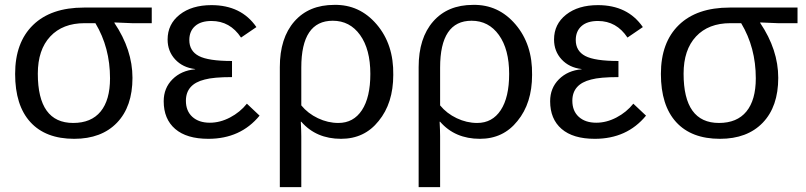

<svg xmlns="http://www.w3.org/2000/svg" viewBox="-20 -559 3304 787"><path d="M523 -240Q523 -122 459.5 -56Q396 10 284 10Q167 10 104.5 -58.5Q42 -127 42 -256Q42 -385 115.5 -456.5Q189 -528 324 -528H602V-464H521L449 -467V-465Q523 -355 523 -240ZM431 -238Q431 -364 371 -464H327Q237 -464 186 -409.5Q135 -355 135 -257Q135 -55 280 -55Q354 -55 392.5 -102Q431 -149 431 -238Z M840 -56Q882 -56 923 -77.5Q964 -99 992 -134L1044 -85Q966 10 834 10Q745 10 698 -30.5Q651 -71 651 -144Q651 -198 687 -234Q723 -270 780 -275V-276Q729 -282 698 -315.5Q667 -349 667 -397Q667 -460 716.5 -499Q766 -538 847 -538Q969 -538 1031 -448L968 -405Q923 -473 847 -473Q803 -473 779.5 -452Q756 -431 756 -395Q756 -350 795 -329.5Q834 -309 931 -309V-243Q855 -243 819 -233Q742 -214 742 -146Q742 -104 768.5 -80Q795 -56 840 -56Z M1592 -252Q1592 -136 1532 -63Q1474 10 1378 10Q1276 10 1215 -60H1213Q1215 -22 1215 0V208H1127V-284Q1127 -403 1186.5 -471Q1246 -539 1350 -539Q1454 -541 1524 -459Q1594 -377 1592 -252ZM1498 -256Q1498 -357 1456 -415.5Q1414 -474 1344 -474Q1215 -474 1215 -282V-127Q1242 -94 1283 -74.5Q1324 -55 1367 -55Q1429 -55 1463.5 -107.5Q1498 -160 1498 -256Z M2161 -252Q2161 -136 2101 -63Q2043 10 1947 10Q1845 10 1784 -60H1782Q1784 -22 1784 0V208H1696V-284Q1696 -403 1755.5 -471Q1815 -539 1919 -539Q2023 -541 2093 -459Q2163 -377 2161 -252ZM2067 -256Q2067 -357 2025 -415.5Q1983 -474 1913 -474Q1784 -474 1784 -282V-127Q1811 -94 1852 -74.5Q1893 -55 1936 -55Q1998 -55 2032.5 -107.5Q2067 -160 2067 -256Z M2424 -56Q2466 -56 2507 -77.5Q2548 -99 2576 -134L2628 -85Q2550 10 2418 10Q2329 10 2282 -30.5Q2235 -71 2235 -144Q2235 -198 2271 -234Q2307 -270 2364 -275V-276Q2313 -282 2282 -315.5Q2251 -349 2251 -397Q2251 -460 2300.5 -499Q2350 -538 2431 -538Q2553 -538 2615 -448L2552 -405Q2507 -473 2431 -473Q2387 -473 2363.5 -452Q2340 -431 2340 -395Q2340 -350 2379 -329.5Q2418 -309 2515 -309V-243Q2439 -243 2403 -233Q2326 -214 2326 -146Q2326 -104 2352.5 -80Q2379 -56 2424 -56Z M3170 -240Q3170 -122 3106.5 -56Q3043 10 2931 10Q2814 10 2751.5 -58.5Q2689 -127 2689 -256Q2689 -385 2762.5 -456.5Q2836 -528 2971 -528H3249V-464H3168L3096 -467V-465Q3170 -355 3170 -240ZM3078 -238Q3078 -364 3018 -464H2974Q2884 -464 2833 -409.5Q2782 -355 2782 -257Q2782 -55 2927 -55Q3001 -55 3039.5 -102Q3078 -149 3078 -238Z"/></svg>

Font: Libra Sans
Style: Regular
Weight: 400
Foundry: Context Ltd
Version: Version 1.002